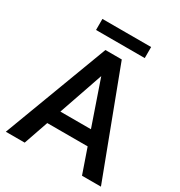

<svg xmlns="http://www.w3.org/2000/svg" viewBox="-198 -996 1059 1132"><g transform="rotate(30 331.5 -430.5)"><path d="M526.9 0 469.2 -166.5H194.3L136.7 0H8.3L275.9 -710.9H387.2L655.8 0ZM227.5 -263.7H435.5L331.5 -565.4ZM500.5 -860.8V-785.6H168.9V-860.8Z"/></g></svg>

Font: Vazirmatn RD FD Medium
Style: Regular
Weight: 500
Designer: Saber Rastikerdar
Foundry: Saber Rastikerdar
Version: Version 33.003